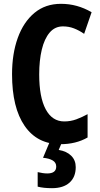

<svg xmlns="http://www.w3.org/2000/svg" viewBox="-20 -744 523 1004"><path d="M309 -606Q267 -606 239.5 -573.5Q212 -541 198.5 -484.5Q185 -428 185 -355Q185 -236 219 -172.5Q253 -109 316 -109Q349 -109 379 -120Q409 -131 438 -147V-25Q377 10 296 10Q175 10 109 -85.5Q43 -181 43 -356Q43 -463 73 -546Q103 -629 160 -676.5Q217 -724 299 -724Q384 -724 459 -680L420 -567Q394 -585 367 -595.5Q340 -606 309 -606ZM376 130Q376 182 343.5 211Q311 240 252 240Q207 240 177 232V156Q206 163 227 163Q274 163 274 127Q274 106 255.5 95Q237 84 205 81L239 0H304L287 40Q329 47 352.5 70.5Q376 94 376 130Z"/></svg>

Font: Noto Sans Khmer UI ExtraCondensed
Style: Bold
Weight: 700
Width: 2
Designer: Danh Hong and the Monotype Design Team
Foundry: Monotype Imaging Inc.
Version: Version 2.002; ttfautohint (v1.8.4.7-5d5b)